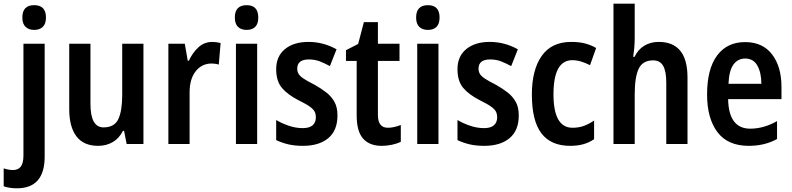

<svg xmlns="http://www.w3.org/2000/svg" viewBox="-59 -780 4290 1040"><path d="M62 -685Q62 -752 126 -752Q190 -752 190 -685Q190 -651 173 -634.5Q156 -618 126 -618Q97 -618 79.5 -634.5Q62 -651 62 -685ZM34 240Q-8 240 -39 229V132Q-12 141 12 141Q39 141 53.5 122.5Q68 104 68 62V-543H183V68Q183 239 34 240Z M718 -543V0H627L613 -71H607Q586 -30 551 -10Q516 10 473 10Q394 10 355 -41.5Q316 -93 316 -189V-543H431V-217Q431 -90 502 -90Q561 -90 582 -135Q603 -180 603 -266V-543Z M1092 -553Q1101 -553 1112.5 -551.5Q1124 -550 1136 -547L1126 -430Q1118 -433 1106.5 -434.5Q1095 -436 1088 -436Q1034 -436 1001 -394Q968 -352 968 -280V0H853V-543H942L958 -451H964Q983 -493 1015 -523Q1047 -553 1092 -553Z M1277 -752Q1340 -752 1340 -685Q1340 -651 1323.5 -634.5Q1307 -618 1277 -618Q1247 -618 1230 -634.5Q1213 -651 1213 -685Q1213 -752 1277 -752ZM1334 -543V0H1219V-543Z M1769 -155Q1769 -73 1719 -31.5Q1669 10 1582 10Q1538 10 1503.5 2Q1469 -6 1437 -21V-130Q1467 -112 1505 -99Q1543 -86 1581 -86Q1617 -86 1634.5 -101.5Q1652 -117 1652 -145Q1652 -161 1646 -174Q1640 -187 1620.5 -201.5Q1601 -216 1560 -236Q1499 -267 1468 -304Q1437 -341 1437 -405Q1437 -475 1484.5 -514Q1532 -553 1612 -553Q1692 -553 1764 -513L1728 -422Q1700 -437 1673.5 -447.5Q1647 -458 1614 -458Q1551 -458 1551 -408Q1551 -393 1558 -380.5Q1565 -368 1585 -354.5Q1605 -341 1643 -322Q1679 -302 1707.5 -280Q1736 -258 1752.5 -228.5Q1769 -199 1769 -155Z M2042 -88Q2059 -88 2076.5 -92Q2094 -96 2112 -103V-12Q2092 -2 2064.5 4Q2037 10 2008 10Q1943 10 1908 -29Q1873 -68 1873 -155V-450H1815V-508L1881 -542L1912 -660H1988V-543H2105V-450H1988V-157Q1988 -88 2042 -88Z M2259 -752Q2322 -752 2322 -685Q2322 -651 2305.5 -634.5Q2289 -618 2259 -618Q2229 -618 2212 -634.5Q2195 -651 2195 -685Q2195 -752 2259 -752ZM2316 -543V0H2201V-543Z M2751 -155Q2751 -73 2701 -31.5Q2651 10 2564 10Q2520 10 2485.5 2Q2451 -6 2419 -21V-130Q2449 -112 2487 -99Q2525 -86 2563 -86Q2599 -86 2616.5 -101.5Q2634 -117 2634 -145Q2634 -161 2628 -174Q2622 -187 2602.5 -201.5Q2583 -216 2542 -236Q2481 -267 2450 -304Q2419 -341 2419 -405Q2419 -475 2466.5 -514Q2514 -553 2594 -553Q2674 -553 2746 -513L2710 -422Q2682 -437 2655.5 -447.5Q2629 -458 2596 -458Q2533 -458 2533 -408Q2533 -393 2540 -380.5Q2547 -368 2567 -354.5Q2587 -341 2625 -322Q2661 -302 2689.5 -280Q2718 -258 2734.5 -228.5Q2751 -199 2751 -155Z M3030 10Q2925 10 2873.5 -58Q2822 -126 2822 -268Q2822 -402 2875.5 -477.5Q2929 -553 3035 -553Q3080 -553 3112.5 -544Q3145 -535 3170 -520L3137 -427Q3111 -440 3087.5 -447Q3064 -454 3041 -454Q2939 -454 2939 -269Q2939 -88 3042 -88Q3076 -88 3103.5 -98Q3131 -108 3159 -127V-26Q3131 -7 3099.5 1.5Q3068 10 3030 10Z M3379 -575Q3379 -548 3376.5 -519.5Q3374 -491 3371 -472H3378Q3397 -512 3431 -532.5Q3465 -553 3509 -553Q3665 -553 3665 -360V0H3550V-332Q3550 -394 3533 -423.5Q3516 -453 3479 -453Q3422 -453 3400.5 -407.5Q3379 -362 3379 -268V0H3264V-760H3379Z M3977 -552Q4072 -552 4123 -485.5Q4174 -419 4174 -309V-243H3885Q3888 -83 4005 -83Q4078 -83 4150 -124V-27Q4083 10 3997 10Q3883 10 3827 -64.5Q3771 -139 3771 -268Q3771 -406 3825 -479Q3879 -552 3977 -552ZM3977 -463Q3938 -463 3914 -430.5Q3890 -398 3887 -326H4065Q4065 -386 4043.5 -424.5Q4022 -463 3977 -463Z"/></svg>

Font: Noto Sans Kannada Condensed SemiBold
Style: Regular
Weight: 600
Width: 3
Designer: Jelle Bosma - Monotype Design Team
Foundry: Monotype Imaging Inc.
Version: Version 2.005; ttfautohint (v1.8.4.7-5d5b)